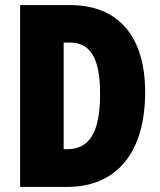

<svg xmlns="http://www.w3.org/2000/svg" viewBox="-20 -734 629 754"><path d="M550 -372C550 -593 443 -714 256 -714H59V0H244C438 0 550 -135 550 -372ZM373 -365C373 -216 333 -148 243 -148H230V-567H253C333 -567 373 -510 373 -365Z"/></svg>

Font: Noto Sans Bengali ExtraCondensed Black
Style: Regular
Weight: 900
Width: 2
Designer: Joana Ranito - Universal Thirst; Jelle Bosma - Monotype Design Team
Foundry: Universal Thirst ehf.
Version: Version 3.000